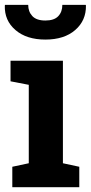

<svg xmlns="http://www.w3.org/2000/svg" viewBox="-25 -782 379 802"><path d="M26.4 0V-85.4L95.2 -100.1V-427.7L19 -442.4V-528.3H237.8V-100.1L306.2 -85.4V0ZM164.6 -616.7Q85.9 -616.7 39.6 -656.5Q-6.8 -696.3 -4.9 -758.8L-3.9 -761.7H92.8Q92.8 -733.4 110.1 -714.8Q127.4 -696.3 164.6 -696.3Q201.2 -696.3 218.3 -714.4Q235.4 -732.4 235.4 -761.7H333L334 -758.8Q335 -696.3 289.1 -656.5Q243.2 -616.7 164.6 -616.7Z"/></svg>

Font: Roboto Slab LO
Style: Bold
Weight: 700
Designer: Google
Version: Version 2.000